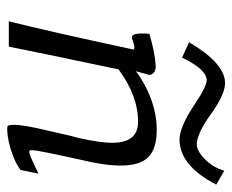

<svg xmlns="http://www.w3.org/2000/svg" viewBox="-75 -554 633 523"><g transform="rotate(90 241.5 -292.5)"><path d="M453 -81 443 -32Q424 -17 386 -5Q348 6 326 4Q320 4 320 -13Q320 -42 336 -107Q339 -121 345.5 -149Q352 -177 356 -191Q369 -249 369 -281Q369 -351 314 -352Q242 -353 169 -299Q120 -66 107 0H38Q64 -102 115 -340Q113 -342 109 -342Q102 -342 86 -336Q76 -333 73 -344.5Q70 -356 72 -383Q128 -399 159 -400Q169 -401 176.5 -396Q184 -391 184 -382L174 -346Q192 -361 227 -378Q281 -403 334 -403Q384 -403 407.5 -380.5Q431 -358 431 -305Q431 -260 415 -195Q389 -77 389 -64Q389 -58 391 -56Q398 -53 453 -81ZM483 -565Q431 -465 360 -465Q326 -465 263 -507Q214 -540 197 -539Q168 -537 137 -472L95 -491Q151 -586 203 -589Q235 -591 293 -549Q342 -514 371 -512Q390 -511 413 -533.5Q436 -556 445 -587Q463 -577 483 -565Z"/></g></svg>

Font: GFS Neohellenic Rg
Style: Italic
Weight: 400
Italic angle: -12°
Designer: Takis Katsoulidis and George D. Matthiopoulos
Foundry: Takis Katsoulidis and George D. Matthiopoulos
Version: Version 1.0